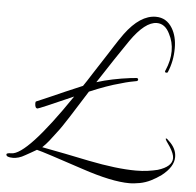

<svg xmlns="http://www.w3.org/2000/svg" viewBox="-146 -707 896 876"><g transform="rotate(5 302.5 -268.5)"><path d="M478 115Q397 115 260 69Q170 39 116 21.5Q62 4 45 0Q33 7 20 14.5Q7 22 -6 29Q-21 38 -35 42Q-49 46 -61 46Q-92 46 -92 33Q-92 26 -70 26Q1 26 193 -257Q37 -188 31 -188Q19 -188 19 -212Q19 -219 23 -220Q35 -225 53.5 -233Q72 -241 95 -251Q117 -261 150.5 -275.5Q184 -290 229 -309Q243 -329 267.5 -368Q292 -407 329 -463Q340 -480 355.5 -504.5Q371 -529 393 -560Q461 -652 533 -652Q582 -652 609 -607Q631 -570 631 -517Q631 -486 625.5 -458.5Q620 -431 609 -405Q608 -402 602 -402Q596 -402 596 -408Q596 -409 596.5 -410Q597 -411 598 -413Q618 -459 618 -502Q618 -544 599 -580Q578 -624 540 -624Q486 -624 421 -531Q395 -493 361.5 -443Q328 -393 288 -331Q323 -342 361.5 -350Q400 -358 440 -363Q467 -366 469 -366Q477 -366 477 -359Q477 -354 471 -352Q459 -350 440.5 -346Q422 -342 399 -335Q368 -327 333 -314.5Q298 -302 258 -285L181 -163Q146 -108 128 -86Q112 -64 97.5 -46Q83 -28 68 -14Q123 -4 177 7Q231 18 285 29Q350 42 404.5 48.5Q459 55 503 55Q532 55 557 51.5Q582 48 602 43Q667 23 667 -16Q667 -36 647 -67Q626 -96 626 -101Q626 -103 628 -103Q632 -103 641 -93Q676 -61 676 -22Q676 23 622 65Q600 81 576 93Q552 105 526 110Q514 112 502 113.5Q490 115 478 115Z"/></g></svg>

Font: Ruthie
Style: Regular
Weight: 400
Designer: Robert E. Leuschke
Foundry: Robert E. Leuschke
Version: Version 1.012